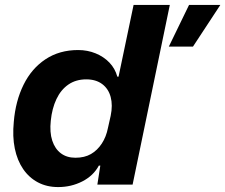

<svg xmlns="http://www.w3.org/2000/svg" viewBox="-20 -749 914 779"><path d="M665 -560 747 -729H874L763 -560ZM216 10Q170 10 134 -9Q98 -28 74 -63Q50 -98 40 -146.5Q30 -195 36 -255Q43 -339 75.5 -405Q108 -471 164.5 -508.5Q221 -546 297 -546Q335 -546 368 -532.5Q401 -519 424 -495Q447 -471 456 -438H461L522 -729H669L518 0H375L387 -77H381Q359 -36 314 -13Q269 10 216 10ZM286 -109Q323 -109 349 -124Q375 -139 393 -166.5Q411 -194 418 -230L429 -279Q438 -322 429 -355.5Q420 -389 394.5 -408Q369 -427 330 -427Q288 -427 257.5 -406Q227 -385 209 -347Q191 -309 186 -259Q181 -212 192 -178.5Q203 -145 227 -127Q251 -109 286 -109Z"/></svg>

Font: Mona Sans ExtraLight
Style: Bold Italic
Weight: 700
Italic angle: -11.6951°
Version: Version 2.000